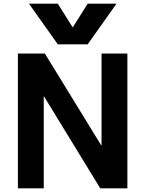

<svg xmlns="http://www.w3.org/2000/svg" viewBox="-20 -1020 787 1040"><path d="M137 -1000H293L373 -873H375L455 -1000H611L455 -780H293ZM77 0V-730H223L528 -233H530V-730H670V0H523L219 -497H217V0Z"/></svg>

Font: M PLUS 1
Style: Bold
Weight: 700
Designer: Coji Morishita
Foundry: UNDERFOREST DESIGN
Version: Version 1.001